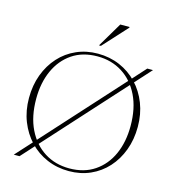

<svg xmlns="http://www.w3.org/2000/svg" viewBox="-131 -1029 1051 1150"><g transform="rotate(15 394.5 -454.0)"><path d="M163 -116 608.5 -607.5 619 -619 696.5 -705H732L636 -599L627 -589L181.5 -97.5L171 -86L93 0H57.5L154 -106ZM389 -715Q462.5 -715 525 -688.2Q587.5 -661.5 634 -612.5Q680.5 -563.5 706.2 -497.5Q732 -431.5 732 -353Q732 -274 707.2 -207.8Q682.5 -141.5 638 -92.5Q593.5 -43.5 533 -16.8Q472.5 10 400.5 10Q327.5 10 264.8 -16.8Q202 -43.5 155.8 -92.5Q109.5 -141.5 83.5 -207.5Q57.5 -273.5 57.5 -352Q57.5 -431 82.2 -497.2Q107 -563.5 151.5 -612.5Q196 -661.5 256.8 -688.2Q317.5 -715 389 -715ZM399 -6.5Q490.5 -6.5 555.5 -50.5Q620.5 -94.5 654.8 -171Q689 -247.5 689 -346.5Q689 -456 650.5 -534.8Q612 -613.5 544.8 -656Q477.5 -698.5 391 -698.5Q299 -698.5 234.2 -654.5Q169.5 -610.5 135 -534Q100.5 -457.5 100.5 -358.5Q100.5 -249 139 -170.2Q177.5 -91.5 244.8 -49Q312 -6.5 399 -6.5ZM381 -764.5 472 -918H529.5V-914L393 -764.5Z"/></g></svg>

Font: Newsreader 60pt ExtraLight
Style: Regular
Weight: 250
Designer: Hugues Gentile
Foundry: Production Type
Version: Version 1.003